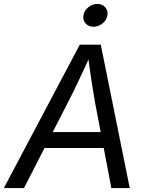

<svg xmlns="http://www.w3.org/2000/svg" viewBox="-41 -954 748 974"><path d="M-21.5 0 363.8 -727.5H470.2L617.2 0H523.9L441.4 -432.6Q435.1 -468.3 425.3 -530Q415.5 -591.8 403.8 -684.1H422.4Q382.3 -595.7 353 -534.2Q323.7 -472.7 302.7 -432.6L80.6 0ZM145.5 -203.1 158.7 -284.2H530.8L517.6 -203.1ZM433.1 -818.4Q408.2 -818.4 393.3 -835.2Q378.4 -852.1 382.3 -876Q386.2 -900.4 407 -917.2Q427.7 -934.1 452.6 -934.1Q477.5 -934.1 492.7 -917.2Q507.8 -900.4 503.9 -876Q500 -852.1 479.2 -835.2Q458.5 -818.4 433.1 -818.4Z"/></svg>

Font: Inter 16pt
Style: Italic
Weight: 400
Italic angle: -9.3988°
Version: Version 4.001;git-66647c0bb